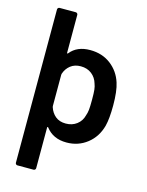

<svg xmlns="http://www.w3.org/2000/svg" viewBox="-132 -780 810 1060"><g transform="rotate(15 273.5 -250.0)"><path d="M484 -384Q499 -338 499 -256Q499 -181 488 -138Q470 -71 419.5 -31.5Q369 8 302 8Q225 8 184 -46Q182 -48 181 -48Q180 -48 179 -47.5Q178 -47 178 -44V188Q178 193 174.5 196.5Q171 200 166 200H74Q69 200 65.5 196.5Q62 193 62 188V-688Q62 -693 65.5 -696.5Q69 -700 74 -700H166Q171 -700 174.5 -696.5Q178 -693 178 -688V-472Q178 -469 179.5 -468.5Q181 -468 181 -468Q183 -468 184 -470Q223 -519 298 -519Q367 -519 416 -481.5Q465 -444 484 -384ZM368 -164Q374 -180 376 -198.5Q378 -217 378 -256Q378 -295 376 -313.5Q374 -332 368 -347Q359 -379 333.5 -399Q308 -419 271 -419Q236 -419 212.5 -400.5Q189 -382 179 -352Q178 -350 178 -346V-167Q178 -163 179 -161Q189 -130 212 -111Q235 -92 271 -92Q308 -92 334 -112Q360 -132 368 -164Z"/></g></svg>

Font: LinhAnh SemBd
Style: Regular
Weight: 600
Monospace: yes
Designer: Jeremy Tribby
Foundry: Tribby Type
Version: Version 1.408